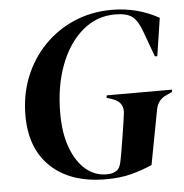

<svg xmlns="http://www.w3.org/2000/svg" viewBox="-51 -727 762 793"><g transform="rotate(-5 330.5 -330.5)"><path d="M357 17Q212 17 130 -59.5Q48 -136 48 -274Q48 -360 77.5 -433.5Q107 -507 160.5 -562Q214 -617 285.5 -647.5Q357 -678 441 -678Q546 -678 636 -628L612 -471H602L564 -575Q548 -621 525.5 -639.5Q503 -658 453 -658Q376 -658 317 -607.5Q258 -557 225 -469.5Q192 -382 192 -270Q192 -187 214.5 -127Q237 -67 275 -35Q313 -3 361 -3Q387 -3 402.5 -13.5Q418 -24 423 -55L429 -86Q434 -118 441 -160Q448 -202 453 -241Q463 -294 410 -311L388 -318L390 -328H661L659 -318L637 -308Q600 -293 592 -252L549 -25Q505 -6 460.5 5.5Q416 17 357 17Z"/></g></svg>

Font: DeepMind Serif Display
Style: Italic
Weight: 400
Italic angle: -12°
Designer: Frank Grießhammer / Modifications: Colophon Foundry
Foundry: Colophon Foundry
Version: Version 5.003; ttfautohint (v1.8.2)